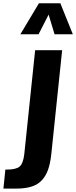

<svg xmlns="http://www.w3.org/2000/svg" viewBox="-36 -1110 456 1149"><path d="M85.9 -904.8 196.8 -1090.3H325.2L399.9 -904.8H290.5L254.9 -1022.5L194.8 -904.8ZM-15.6 18.6 -3.9 -95.2Q-1 -95.2 2 -95.2Q58.1 -94.7 80.1 -112.3Q103 -130.9 109.4 -188L174.3 -809.6H335.9L270.5 -182.6Q264.2 -129.9 251.5 -94Q238.8 -58.1 215.1 -32Q191.4 -5.9 153.8 6.3Q116.2 18.6 62.5 18.6Z"/></svg>

Font: Oswald
Style: Demi-Bold
Weight: 600
Designer: Vernon Adams
Foundry: Vernon Adams
Version: 3.0; ttfautohint (v0.94.23-7a4d-dirty) -l 8 -r 50 -G 200 -x 